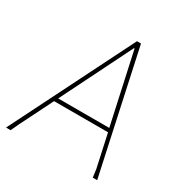

<svg xmlns="http://www.w3.org/2000/svg" viewBox="-159 -755 834 872"><g transform="rotate(30 258.0 -318.5)"><path d="M332 -637 470 0H447L441 -43L404 -213H121L36 -43L16 0H-8L311 -637ZM315 -603 131 -233H399L318 -603Z"/></g></svg>

Font: Alegreya Sans SC Thin
Style: Italic
Weight: 100
Italic angle: -7°
Designer: Juan Pablo del Peral
Foundry: Huerta Tipografica
Version: Version 2.007